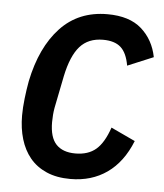

<svg xmlns="http://www.w3.org/2000/svg" viewBox="-45 -572 533 624"><g transform="rotate(5 222.0 -260.0)"><path d="M207 12Q162 12 129 -2.5Q96 -17 75 -42.5Q54 -68 43.5 -103Q33 -138 33 -180Q33 -205 36.5 -235.5Q40 -266 45 -293Q68 -405 127.5 -468.5Q187 -532 281 -532Q353 -532 392.5 -497Q432 -462 443 -406L359 -371Q352 -412 332 -430Q312 -448 274 -448Q226 -448 198.5 -417Q171 -386 157 -319L136 -214Q134 -203 133 -190.5Q132 -178 132 -167Q132 -117 153.5 -94.5Q175 -72 216 -72Q258 -72 283.5 -94Q309 -116 326 -166L405 -129Q377 -59 326.5 -23.5Q276 12 207 12Z"/></g></svg>

Font: IBM Plex Sans Condensed Medium
Style: Italic
Weight: 500
Width: 3
Italic angle: -11°
Designer: Mike Abbink, Paul van der Laan, Pieter van Rosmalen
Foundry: Bold Monday
Version: Version 1.3